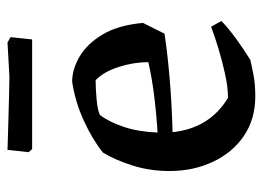

<svg xmlns="http://www.w3.org/2000/svg" viewBox="-112 -560 684 499"><g transform="rotate(-90 229.5 -310.0)"><path d="M229 12Q170 12 126.5 -17.5Q83 -47 59 -98Q35 -149 35 -211Q35 -261 49 -306Q63 -351 83 -384Q118 -412 166.5 -434Q215 -456 267 -464Q299 -464 332 -445Q365 -426 389.5 -385.5Q414 -345 420 -280L392 -224Q348 -217 280.5 -211Q213 -205 136 -203Q146 -107 225 -59Q253 -59 287 -66.5Q321 -74 354 -84Q387 -94 410 -103L425 -76Q405 -57 379 -38Q353 -19 324 -1Q312 2 286.5 7Q261 12 229 12ZM135 -242Q245 -249 318 -266Q318 -304 305.5 -343Q293 -382 271 -403Q250 -403 222 -400.5Q194 -398 181 -392Q163 -369 150 -330.5Q137 -292 135 -242ZM92 -568 84 -577 90 -632Q118 -631 156.5 -630Q195 -629 230 -628Q265 -627 280 -627L369 -632L383 -624L377 -568Z"/></g></svg>

Font: Labrada Medium
Style: Regular
Weight: 500
Designer: Mercedes Jáuregui
Foundry: Omnibus-Type Team
Version: Version 1.000; ttfautohint (v1.8.4.7-5d5b)